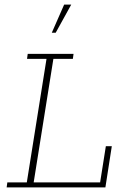

<svg xmlns="http://www.w3.org/2000/svg" viewBox="-20 -818 541 838"><path d="M9 0 12 -22H97L183 -561H98L101 -583H301L298 -561H213L127 -22H417L442 -180H468L440 0ZM206 -675 260 -798H291L223 -675Z"/></svg>

Font: Rokkitt SemiBold Thin
Style: Italic
Weight: 250
Italic angle: -9°
Version: Version 3.103